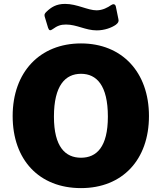

<svg xmlns="http://www.w3.org/2000/svg" viewBox="-20 -956 830 986"><path d="M575 -829C588 -839 591 -847 588 -858L575 -922C572 -936 561 -937 551 -930C534 -918 507 -903 476 -903C430 -903 376 -936 314 -936C268 -936 242 -918 219 -896C205 -883 208 -876 211 -866L227 -813C232 -798 239 -798 250 -806C275 -824 292 -830 319 -830C375 -830 419 -800 477 -800C517 -800 554 -814 575 -829ZM396 10C609 10 745 -136 745 -360C745 -586 606 -733 396 -733C185 -733 45 -586 45 -360C45 -135 181 10 396 10ZM396 -146C316 -146 257 -201 257 -357C257 -518 316 -577 396 -577C476 -577 534 -518 534 -357C534 -201 476 -146 396 -146Z"/></svg>

Font: United Sans Black
Style: Regular
Weight: 900
Designer: Pablo Impallari, Rodrigo Fuenzalida (Modified by Dan O. Williams)
Version: Version 1.000;PS 001.000;hotconv 1.0.88;makeotf.lib2.5.64775